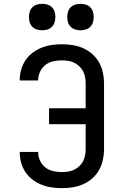

<svg xmlns="http://www.w3.org/2000/svg" viewBox="-20 -974 640 1002"><path d="M303 8Q276 8 249 4Q222 0 197 -10Q172 -20 150 -36.5Q128 -53 113 -75.5Q98 -98 90.5 -124.5Q83 -151 83 -178Q83 -179 83 -179.5Q83 -180 83 -181H179Q179 -181 179 -180.5Q179 -180 179 -180Q179 -157 189 -135.5Q199 -114 217 -100Q235 -86 257.5 -81Q280 -76 303 -76Q319 -76 335.5 -78.5Q352 -81 366.5 -88Q381 -95 393.5 -106.5Q406 -118 413.5 -132.5Q421 -147 424 -163.5Q427 -180 427 -196V-326H236V-409H427V-539Q427 -555 424 -571.5Q421 -588 413.5 -602.5Q406 -617 393.5 -628.5Q381 -640 366.5 -647Q352 -654 335.5 -656.5Q319 -659 303 -659Q280 -659 257.5 -654Q235 -649 217 -635Q199 -621 189 -599.5Q179 -578 179 -555Q179 -555 179 -554.5Q179 -554 179 -554H83Q83 -555 83 -555.5Q83 -556 83 -557Q83 -584 90.5 -610.5Q98 -637 113 -659.5Q128 -682 150 -698.5Q172 -715 197 -725Q222 -735 249 -739Q276 -743 303 -743Q331 -743 359.5 -738.5Q388 -734 414 -722.5Q440 -711 461.5 -692Q483 -673 497 -648Q511 -623 517 -595Q523 -567 523 -539V-196Q523 -168 517 -140Q511 -112 497 -87Q483 -62 461.5 -43Q440 -24 414 -12.5Q388 -1 359.5 3.5Q331 8 303 8ZM400 -816Q386 -816 372.5 -820Q359 -824 349 -834Q339 -844 335 -857.5Q331 -871 331 -885Q331 -899 335 -912.5Q339 -926 349 -936Q359 -946 372.5 -950Q386 -954 400 -954Q414 -954 427.5 -950Q441 -946 451 -936Q461 -926 465 -912.5Q469 -899 469 -885Q469 -871 465 -857.5Q461 -844 451 -834Q441 -824 427.5 -820Q414 -816 400 -816ZM200 -816Q186 -816 172.5 -820Q159 -824 149 -834Q139 -844 135 -857.5Q131 -871 131 -885Q131 -899 135 -912.5Q139 -926 149 -936Q159 -946 172.5 -950Q186 -954 200 -954Q214 -954 227.5 -950Q241 -946 251 -936Q261 -926 265 -912.5Q269 -899 269 -885Q269 -871 265 -857.5Q261 -844 251 -834Q241 -824 227.5 -820Q214 -816 200 -816Z"/></svg>

Font: Iosevka Custom Medium Extended
Style: Regular
Weight: 500
Width: 7
Monospace: yes
Designer: Belleve Invis
Foundry: Belleve Invis
Version: Version 11.2.4; ttfautohint (v1.8.4)